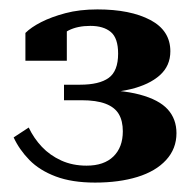

<svg xmlns="http://www.w3.org/2000/svg" viewBox="-20 -736 416 408"><path d="M164 -384Q134 -384 110 -395Q86 -406 69 -424Q52 -442 41 -465L9 -444Q21 -418 42.5 -396Q64 -374 98.5 -361Q133 -348 182 -348Q233 -348 272 -360Q311 -372 333 -396Q355 -420 355 -453Q355 -483 336.5 -503.5Q318 -524 277 -535Q236 -546 170 -545L164 -538Q218 -537 257.5 -546.5Q297 -556 319.5 -576Q342 -596 342 -627Q342 -671 299.5 -693.5Q257 -716 187 -716Q149 -716 119 -708Q89 -700 67.5 -689Q46 -678 34 -666V-607H122V-680Q114 -679 108.5 -675Q103 -671 101 -664.5Q99 -658 98 -648Q107 -662 126 -671.5Q145 -681 172 -681Q200 -681 215.5 -668Q231 -655 231 -622Q231 -585 211 -570.5Q191 -556 150 -556H116V-523H153Q185 -523 204.5 -515.5Q224 -508 232.5 -493.5Q241 -479 241 -457Q241 -423 221 -403.5Q201 -384 164 -384Z"/></svg>

Font: Roboto Serif 120pt Expanded SemiBold
Style: Regular
Weight: 600
Width: 7
Designer: Greg Gazdowicz
Foundry: Commercial Type
Version: Version 1.008